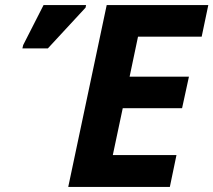

<svg xmlns="http://www.w3.org/2000/svg" viewBox="-20 -734 838 754"><path d="M248 0H647L673 -125H423L462 -309H695L722 -433H489L522 -590H772L798 -714H399ZM68 -544H168L316 -704L318 -714H151L71 -557Z"/></svg>

Font: Noto Sans
Style: Bold Italic
Weight: 700
Italic angle: -12°
Designer: Monotype Design Team
Foundry: Monotype Imaging Inc.
Version: Version 2.013